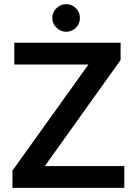

<svg xmlns="http://www.w3.org/2000/svg" viewBox="-20 -905 659 925"><path d="M232 -818Q232 -846 252 -865.5Q272 -885 299 -885Q326 -885 345.5 -865.5Q365 -846 365 -818Q365 -790 345.5 -771Q326 -752 299 -752Q272 -752 252 -771.5Q232 -791 232 -818ZM40 -83 406 -594H49V-699H561V-616L196 -105H579V0H40Z"/></svg>

Font: Prompt Medium
Style: Regular
Weight: 500
Designer: Katatrad Team
Foundry: CadsonDemak
Version: Version 1.000